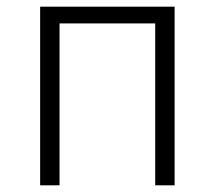

<svg xmlns="http://www.w3.org/2000/svg" viewBox="-20 -554 642 574"><path d="M100 0H158V-484H444V0H502V-534H100Z"/></svg>

Font: Noto Sans HK Light
Style: Regular
Weight: 300
Designer: Ryoko NISHIZUKA 西塚涼子 (kana, bopomofo & ideographs); Paul D. Hunt (Latin, Greek & Cyrillic); Sandoll Communications 산돌커뮤니
Foundry: Adobe
Version: Version 2.004;hotconv 1.0.118;makeotfexe 2.5.65603